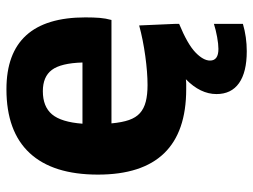

<svg xmlns="http://www.w3.org/2000/svg" viewBox="-115 -474 786 596"><g transform="rotate(-90 278.0 -176.0)"><path d="M299 9Q34 9 34 -265Q34 -405 101 -477Q168 -549 299 -549Q522 -549 522 -304Q522 -278 520.5 -259.5Q519 -241 514 -223H193Q196 -190 203.5 -168.5Q211 -147 225 -134.5Q239 -122 260.5 -116.5Q282 -111 312 -111Q351 -111 402 -118Q453 -125 497 -137L502 -23V-13Q439 13 413.5 37.5Q388 62 388 83Q388 109 424 109Q439 109 461 105Q483 101 502 95V185Q461 197 417 197Q352 197 318 173Q284 149 284 103Q284 53 330 8Q322 9 314.5 9Q307 9 299 9ZM293 -436Q245 -436 221 -407.5Q197 -379 192 -313H382Q380 -380 359 -408Q338 -436 293 -436Z"/></g></svg>

Font: Encode Sans Narrow
Style: Bold
Weight: 700
Designer: Pablo Impallari, Andres Torresi
Foundry: Pablo Impallari, Andres Torresi
Version: Version 1.000; ttfautohint (v1.00) -l 8 -r 50 -G 200 -x 14 -